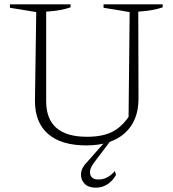

<svg xmlns="http://www.w3.org/2000/svg" viewBox="-20 -665 803 890"><path d="M380 9Q264 9 203 -44Q142 -97 142 -197L148 -609L26 -629V-645H307V-631Q266 -616 194 -611V-196Q194 -31 383 -31Q453 -31 497.5 -52.5Q542 -74 576 -123L581 -609L460 -629V-645H734V-631Q692 -616 621 -611L622 -207Q622 -105 558.5 -48Q495 9 380 9ZM424 205Q390 205 372 186.5Q354 168 355.5 140.5Q357 113 383 87L475 -17H496L415 90Q392 121 398.5 144Q405 167 437 167Q479 167 512 128L518 145Q503 173 478.5 189Q454 205 424 205Z"/></svg>

Font: Piazzolla ExtraLight
Style: Regular
Weight: 200
Designer: Juan Pablo del Peral
Foundry: Huerta Tipografica
Version: Version 1.330